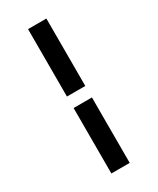

<svg xmlns="http://www.w3.org/2000/svg" viewBox="-205 -713 759 925"><g transform="rotate(-30 175.0 -250.5)"><path d="M124 -277V-652H226V-277ZM124 151V-213H226V151Z"/></g></svg>

Font: Inconsolata ExtraCondensed Black
Style: Regular
Weight: 900
Width: 2
Monospace: yes
Designer: Raph Levien, Cyreal, Brenton Simpson
Foundry: Raph Levien, Cyreal, Google
Version: Version 3.001; ttfautohint (v1.8.2.53-6de2)